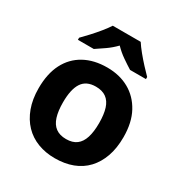

<svg xmlns="http://www.w3.org/2000/svg" viewBox="-180 -896 979 1036"><g transform="rotate(30 309.5 -378.0)"><path d="M574 -274Q574 -205.6 555.5 -153.1Q536.9 -100.5 502.5 -63.7Q468 -27 419 -8.5Q370 10 308.4 10Q251.2 10 202.6 -8.5Q154 -27 119 -63.5Q84 -100 64.5 -153Q45 -206 45 -274.2Q45 -364.7 77 -427.3Q109.1 -489.9 168.9 -522.9Q228.7 -556 311 -556Q388.4 -556 447.2 -523Q506 -490 540 -427.3Q574 -364.7 574 -274ZM197 -273.8Q197 -220 208.5 -183.5Q220 -147 245 -128.5Q270 -110 310 -110Q350 -110 374.5 -128.5Q399 -147 410.5 -183.5Q422 -220 422 -273.6Q422 -328 410.5 -364Q399 -400 374 -418Q349.1 -436 309.3 -436Q250 -436 223.5 -395.5Q197 -355 197 -273.8ZM397 -766Q411 -744 433.5 -716.5Q456 -689 480 -663Q504 -637 522 -619V-606H423Q397 -622 366 -643.5Q335 -665 309 -692Q283 -665 253 -644Q223 -623 197 -606H98V-619Q117 -638 140.5 -663.5Q164 -689 186.5 -716.5Q209 -744 223 -766Z"/></g></svg>

Font: Noto Sans Malayalam
Style: Regular
Weight: 400
Designer: Jelle Bosma - Monotype Design Team
Foundry: Monotype Imaging Inc.
Version: Version 2.103